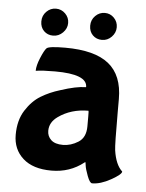

<svg xmlns="http://www.w3.org/2000/svg" viewBox="-49 -638 558 736"><g transform="rotate(5 229.5 -270.5)"><path d="M407 -223Q407 -98 410 -77Q418 -22 444 2Q444 13 404.5 35Q365 57 333 57Q324 57 314 30.5Q304 4 302.5 -9Q301 -22 300 -22L297 -20Q244 22 173 22Q102 22 63.5 -12.5Q25 -47 25 -103Q25 -159 49.5 -197.5Q74 -236 107 -256Q140 -276 180 -288Q241 -308 276 -308L278 -309Q278 -358 154 -358Q105 -358 81 -354H80Q80 -374 92.5 -404Q105 -434 113.5 -443Q122 -452 185 -452Q299 -452 353 -408.5Q407 -365 407 -274ZM296 -159V-197Q296 -219 295 -219Q228 -219 179 -184Q148 -162 148 -129Q148 -108 163 -94Q178 -80 208.5 -80Q239 -80 267.5 -98Q296 -116 296 -159ZM173 -583Q188 -568 188 -547Q188 -526 172 -510Q156 -494 134.5 -494Q113 -494 99 -508Q85 -522 85 -544.5Q85 -567 100.5 -582.5Q116 -598 137 -598Q158 -598 173 -583ZM360.5 -583Q375 -568 375 -547Q375 -526 359.5 -510Q344 -494 322.5 -494Q301 -494 287 -508Q273 -522 273 -544.5Q273 -567 288.5 -582.5Q304 -598 325 -598Q346 -598 360.5 -583Z"/></g></svg>

Font: Bubblegum Sans
Style: Regular
Weight: 400
Designer: Angel Koziupa and Alejandro Paul
Foundry: Angel Koziupa and Alejandro Paul
Version: Version 1.001